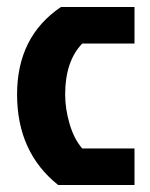

<svg xmlns="http://www.w3.org/2000/svg" viewBox="-20 -531 430 551"><path d="M167 -260Q167 -218 180 -174.5Q193 -131 216 -105H366V0H147Q29 -94 29 -260Q29 -426 155 -511H366V-406H216Q167 -355 167 -260Z"/></svg>

Font: Jockey One
Style: Regular
Weight: 400
Designer: TypeTogether
Foundry: TypeTogether
Version: Version 1.002